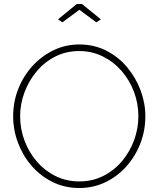

<svg xmlns="http://www.w3.org/2000/svg" viewBox="-20 -938 795 963"><path d="M378 5Q304 5 243 -25.5Q182 -56 138 -107Q94 -158 70 -222.5Q46 -287 46 -355Q46 -426 71 -490.5Q96 -555 141.5 -605.5Q187 -656 247.5 -685.5Q308 -715 378 -715Q452 -715 513 -684Q574 -653 617.5 -601Q661 -549 685 -485Q709 -421 709 -355Q709 -283 684 -218.5Q659 -154 614 -103.5Q569 -53 508.5 -24Q448 5 378 5ZM81 -355Q81 -291 103 -232.5Q125 -174 164.5 -128Q204 -82 258.5 -55Q313 -28 378 -28Q444 -28 499 -56Q554 -84 593 -131Q632 -178 653 -236Q674 -294 674 -355Q674 -419 652 -477.5Q630 -536 590 -582Q550 -628 495.5 -655Q441 -682 378 -682Q311 -682 256.5 -654Q202 -626 163 -579Q124 -532 102.5 -474Q81 -416 81 -355ZM271 -841 365 -918H391L486 -841L463 -826L378 -889L293 -826Z"/></svg>

Font: Raleway Thin ExtraLight
Style: Regular
Weight: 250
Version: Version 4.026